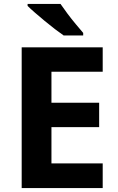

<svg xmlns="http://www.w3.org/2000/svg" viewBox="-20 -954 600 974"><path d="M501 0H90V-714H501V-590H241V-433H483V-309H241V-125H501ZM287 -934Q302 -912 322.5 -884.5Q343 -857 364.5 -831.5Q386 -806 402 -787V-774H303Q284 -787 258.5 -806.5Q233 -826 206.5 -848Q180 -870 157 -890Q134 -910 120 -924V-934Z"/></svg>

Font: Noto Sans Kannada
Style: Bold
Weight: 700
Designer: Jelle Bosma - Monotype Design Team
Foundry: Monotype Imaging Inc.
Version: Version 2.005; ttfautohint (v1.8.4.7-5d5b)